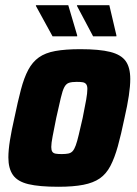

<svg xmlns="http://www.w3.org/2000/svg" viewBox="-20 -706 524 734"><path d="M203 8Q130 8 88.5 -2Q47 -12 29.5 -37Q12 -62 12 -104Q12 -132 18 -169.5Q24 -207 35 -255Q48 -318 60 -363.5Q72 -409 88 -439Q104 -469 128.5 -486.5Q153 -504 191.5 -511Q230 -518 287 -518Q360 -518 401.5 -507.5Q443 -497 460.5 -472.5Q478 -448 478 -404Q478 -377 472.5 -340Q467 -303 456 -255Q443 -192 430.5 -147Q418 -102 402 -71.5Q386 -41 361.5 -24Q337 -7 298.5 0.5Q260 8 203 8ZM216 -117Q231 -117 241 -119Q251 -121 257.5 -128Q264 -135 269.5 -150Q275 -165 281 -190.5Q287 -216 296 -255Q305 -299 309.5 -325Q314 -351 314 -366Q314 -378 309.5 -384Q305 -390 296.5 -391.5Q288 -393 273 -393Q255 -393 244 -389.5Q233 -386 226 -373Q219 -360 212.5 -332Q206 -304 195 -255Q186 -210 181 -184Q176 -158 176 -144Q176 -132 180 -126Q184 -120 193 -118.5Q202 -117 216 -117ZM181 -567 118 -682 117 -686H241L275 -571V-567ZM336 -567 275 -682 274 -686H398L425 -571V-567Z"/></svg>

Font: Saira SemiCondensed ExtraBold
Style: Italic
Weight: 800
Width: 4
Italic angle: -12°
Designer: Hector Gatti with collaboration of the Omnibus-Type team
Foundry: Omnibus-Type
Version: Version 1.101